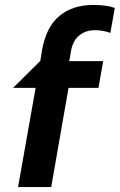

<svg xmlns="http://www.w3.org/2000/svg" viewBox="-20 -756 484 776"><path d="M357 -736Q274 -736 220.5 -692Q167 -648 150 -554L143 -510L33 -401H124L53 0H187L257 -401H378L397 -509H260L267 -550Q274 -591 300 -612.5Q326 -634 364 -634Q396 -634 426 -623L444 -724Q411 -736 357 -736Z"/></svg>

Font: Geom SemiBold
Style: Bold Italic
Weight: 600
Italic angle: -10°
Version: Version 1.102